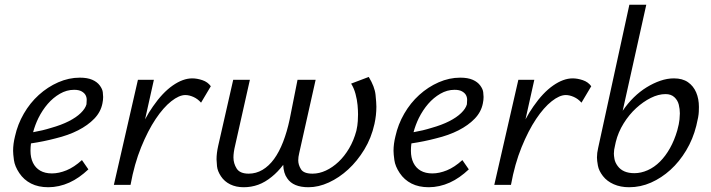

<svg xmlns="http://www.w3.org/2000/svg" viewBox="-20 -776 2983 806"><path d="M183 10Q141 10 110.5 -5.5Q80 -21 61 -49.5Q42 -78 38.5 -104Q35 -130 35 -143Q35 -172 43 -204Q54 -254 80 -299Q106 -344 143 -377.5Q180 -411 224.5 -430.5Q269 -450 315 -450Q347 -450 367.5 -441Q388 -432 399 -417Q410 -402 411.5 -389Q413 -376 413 -369Q413 -356 410 -342Q403 -306 376 -278Q349 -250 308 -229Q267 -208 213 -195Q164 -182 110 -174Q108 -158 108 -143Q108 -114 118.5 -92.5Q129 -71 149 -59.5Q169 -48 198 -48Q227 -48 259 -61Q291 -74 324 -104L351 -65Q332 -47 312 -33Q292 -19 271 -9.5Q250 0 227.5 5Q205 10 183 10ZM141 -280Q127 -251 119 -221Q159 -228 194 -239Q237 -251 268.5 -267Q300 -283 319 -301.5Q338 -320 343 -338Q344 -346 344 -357Q344 -368 339 -377Q334 -386 322.5 -392.5Q311 -399 291 -399Q260 -399 231.5 -382.5Q203 -366 180.5 -340Q158 -314 141 -280Z M458 0 559 -441H626L589 -275Q605 -305 622 -329Q662 -387 705 -417Q748 -447 787 -447Q807 -447 829.5 -439.5Q852 -432 865 -414L824 -345Q810 -361 792 -369Q774 -377 758 -377Q732 -377 699 -351Q666 -325 633.5 -276.5Q601 -228 572.5 -158Q544 -88 528 0Z M1003 10Q971 10 946.5 -2Q922 -14 907.5 -36Q893 -58 891 -78Q889 -98 889 -107Q889 -133 896 -164L959 -441H1029L967 -165Q960 -136 960 -115Q960 -90 973.5 -68.5Q987 -47 1024 -47Q1055 -47 1082 -63Q1109 -79 1130.5 -108.5Q1152 -138 1168.5 -180.5Q1185 -223 1196 -275L1229 -441H1305L1236 -133Q1232 -117 1232 -103Q1232 -84 1243.5 -65.5Q1255 -47 1292 -47Q1320 -47 1348 -60Q1376 -73 1401 -96.5Q1426 -120 1445.5 -153Q1465 -186 1476 -227Q1481 -249 1482 -267.5Q1483 -286 1483 -296Q1483 -313 1481 -335Q1479 -357 1472.5 -381.5Q1466 -406 1454 -425L1528 -453Q1553 -412 1556.5 -378Q1560 -344 1560 -328Q1560 -292 1552 -256Q1539 -197 1509.5 -148.5Q1480 -100 1442 -65Q1404 -30 1360.5 -10Q1317 10 1275 10Q1211 10 1186 -27Q1170 -49 1169 -84Q1146 -54 1121 -34Q1093 -11 1064 -0.5Q1035 10 1003 10Z M1780 10Q1738 10 1707.5 -5.5Q1677 -21 1658 -49.5Q1639 -78 1635.5 -104Q1632 -130 1632 -143Q1632 -172 1640 -204Q1651 -254 1677 -299Q1703 -344 1740 -377.5Q1777 -411 1821.5 -430.5Q1866 -450 1912 -450Q1944 -450 1964.5 -441Q1985 -432 1996 -417Q2007 -402 2008.5 -389Q2010 -376 2010 -369Q2010 -356 2007 -342Q2000 -306 1973 -278Q1946 -250 1905 -229Q1864 -208 1810 -195Q1761 -182 1707 -174Q1705 -158 1705 -143Q1705 -114 1715.5 -92.5Q1726 -71 1746 -59.5Q1766 -48 1795 -48Q1824 -48 1856 -61Q1888 -74 1921 -104L1948 -65Q1929 -47 1909 -33Q1889 -19 1868 -9.5Q1847 0 1824.5 5Q1802 10 1780 10ZM1738 -280Q1724 -251 1716 -221Q1756 -228 1791 -239Q1834 -251 1865.5 -267Q1897 -283 1916 -301.5Q1935 -320 1940 -338Q1941 -346 1941 -357Q1941 -368 1936 -377Q1931 -386 1919.5 -392.5Q1908 -399 1888 -399Q1857 -399 1828.5 -382.5Q1800 -366 1777.5 -340Q1755 -314 1738 -280Z M2055 0 2156 -441H2223L2186 -275Q2202 -305 2219 -329Q2259 -387 2302 -417Q2345 -447 2384 -447Q2404 -447 2426.5 -439.5Q2449 -432 2462 -414L2421 -345Q2407 -361 2389 -369Q2371 -377 2355 -377Q2329 -377 2296 -351Q2263 -325 2230.5 -276.5Q2198 -228 2169.5 -158Q2141 -88 2125 0Z M2621 10Q2585 10 2556.5 -2.5Q2528 -15 2511 -37Q2494 -59 2490 -80.5Q2486 -102 2486 -115Q2486 -134 2491 -155L2622 -756H2693L2594 -311Q2615 -342 2640.5 -367Q2666 -392 2694.5 -409.5Q2723 -427 2752 -437Q2781 -447 2809 -447Q2845 -447 2868 -431Q2891 -415 2902.5 -388Q2914 -361 2914 -327Q2914 -326 2913.5 -307Q2913 -288 2903 -248Q2889 -192 2860.5 -144.5Q2832 -97 2794.5 -63Q2757 -29 2713 -9.5Q2669 10 2621 10ZM2562 -166Q2557 -147 2557 -131Q2557 -123 2559.5 -108.5Q2562 -94 2573 -79Q2584 -64 2601.5 -56.5Q2619 -49 2643 -49Q2671 -49 2699 -61.5Q2727 -74 2750.5 -97.5Q2774 -121 2792.5 -154Q2811 -187 2823 -228Q2831 -257 2832.5 -274.5Q2834 -292 2834 -300Q2834 -318 2829.5 -336.5Q2825 -355 2811 -368Q2797 -381 2774 -381Q2744 -381 2712 -365Q2680 -349 2650.5 -322Q2621 -295 2598 -258Q2575 -221 2565 -180Z"/></svg>

Font: Isabella Sans
Style: Italic
Weight: 400
Italic angle: -12°
Designer: Christian Thalmann (Catharsis Fonts), Cristiano Sobral
Foundry: The Isabella Sans Project Authors
Version: Version 2.026; ttfautohint (v1.8.4.7-5d5b-dirty)